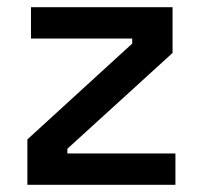

<svg xmlns="http://www.w3.org/2000/svg" viewBox="-20 -513 559 533"><path d="M56 0V-126L347 -392V-406H66V-493H459V-366L167 -100V-87H467V0Z"/></svg>

Font: Space Grotesk Medium
Style: Regular
Weight: 500
Designer: Florian Karsten
Foundry: Florian Karsten
Version: Version 2.000